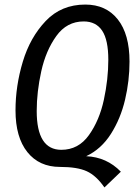

<svg xmlns="http://www.w3.org/2000/svg" viewBox="-20 -720 615 842"><path d="M510 33 438 102Q402 50 360.5 31Q319 12 243 12Q152 12 100 -53Q48 -118 48 -236Q48 -343 80 -449.5Q112 -556 180.5 -628Q249 -700 354 -700Q445 -700 496.5 -635Q548 -570 548 -450Q548 -366 528.5 -283Q509 -200 466.5 -133Q424 -66 358 -35Q448 -31 510 33ZM249 -63Q324 -63 370 -127.5Q416 -192 435.5 -282.5Q455 -373 455 -458Q455 -545 428 -585.5Q401 -626 347 -626Q273 -626 227 -562Q181 -498 161 -407.5Q141 -317 141 -233Q141 -63 249 -63Z"/></svg>

Font: Fira Sans Extra Condensed
Style: Italic
Weight: 400
Width: 3
Italic angle: -8°
Designer: Carrois Corporate & Edenspiekermann AG
Foundry: Carrois Corporate GbR & Edenspiekermann AG
Version: Version 4.203